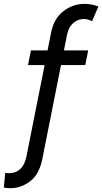

<svg xmlns="http://www.w3.org/2000/svg" viewBox="-77 -780 532 999"><path d="M-22.9 199.2Q-31.2 199.2 -40 198.5Q-48.8 197.8 -57.1 195.8L-49.8 119.1Q-44.4 120.6 -39.6 120.8Q-34.7 121.1 -30.8 121.1Q4.4 121.1 27.6 100.3Q50.8 79.6 60.1 36.1L189 -610.8Q203.1 -683.6 252.7 -721.7Q302.2 -759.8 361.8 -759.8Q380.4 -759.8 398.4 -756.6Q416.5 -753.4 435.1 -746.1L401.9 -669.9Q391.6 -675.3 380.6 -678.2Q369.6 -681.2 359.9 -681.2Q328.6 -681.2 304.4 -660.4Q280.3 -639.6 272 -600.1L143.1 47.9Q127.4 126.5 80.3 162.8Q33.2 199.2 -22.9 199.2ZM68.8 -441.4 84 -517.6H381.8L366.7 -441.4Z"/></svg>

Font: Reddit Sans
Style: Italic
Weight: 400
Italic angle: -11.25°
Designer: Stephen Hutchings
Version: Version 1.013